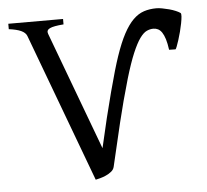

<svg xmlns="http://www.w3.org/2000/svg" viewBox="-48 -676 801 742"><g transform="rotate(-5 352.5 -305.0)"><path d="M330.6 -104.5Q344.2 -165 357.4 -219.2Q370.6 -273.4 382.6 -318.4Q394.5 -363.3 404.5 -397.9Q414.6 -432.6 421.9 -453.6Q439.5 -505.4 457.3 -538.6Q475.1 -571.8 494.6 -591.1Q514.2 -610.4 536.4 -617.7Q558.6 -625 585 -625Q594.2 -625 607.4 -622.6Q620.6 -620.1 634.3 -616.5Q647.9 -612.8 659.4 -607.9Q670.9 -603 676.8 -598.6Q679.7 -596.2 679 -585.2Q678.2 -574.2 675.3 -559.1Q672.4 -543.9 668 -526.9Q663.6 -509.8 658.9 -495.4Q654.3 -481 650.4 -470.9Q646.5 -460.9 645 -460.4L620.1 -460.9Q616.7 -485.8 611.6 -502.4Q606.4 -519 599.6 -529.1Q592.8 -539.1 584.5 -543.2Q576.2 -547.4 566.4 -547.4Q553.7 -547.4 540.8 -541.5Q527.8 -535.6 513.9 -516.4Q500 -497.1 484.6 -460.7Q469.2 -424.3 451.2 -363.8Q438.5 -320.3 427.7 -279.5Q417 -238.8 407 -197.8Q397 -156.7 387.5 -115Q377.9 -73.2 367.2 -28.8Q364.7 -18.1 355.2 -10.5Q345.7 -2.9 334.2 2.2Q322.8 7.3 311.5 10.3Q300.3 13.2 293.9 14.6L79.1 -562Q74.2 -574.7 57.4 -582.5Q40.5 -590.3 9.8 -594.2V-615.2H222.2V-594.2Q183.1 -591.3 168.7 -584.2Q154.3 -577.1 159.7 -563Z"/></g></svg>

Font: Gentium Plus
Style: Regular
Weight: 400
Designer: J. Victor Gaultney, Annie Olsen, Iska Routamaa
Foundry: SIL International
Version: Version 1.510